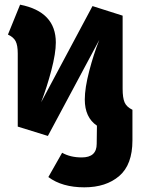

<svg xmlns="http://www.w3.org/2000/svg" viewBox="-20 -570 602 822"><path d="M341 232Q246 232 187 188L246 84Q281 104 330 104Q394 104 394 46L395 -32Q343 -67 343 -144Q343 -193 362 -266Q381 -339 405 -399L185 12L56 -28V-341Q56 -376 47 -393.5Q38 -411 14 -422L66 -550Q219 -520 219 -388Q219 -342 200 -269.5Q181 -197 156 -132L376 -544L505 -503V-190Q505 -151 513.5 -131.5Q522 -112 547 -100V31Q547 135 490.5 183.5Q434 232 341 232Z"/></svg>

Font: Trujillo ExtraBold
Style: Regular
Weight: 800
Designer: Fira Sans original fonts by bBox Type GmbH, Carrois Corporate GbR, & Edenspiekermann AG / Changes by Cristiano Sobral
Foundry: Fira Sans original fonts by bBox Type GmbH, Carrois Corporate GbR, & Edenspiekermann AG / Changes by Cristiano Sobral
Version: Version 4.301;July 28, 2020;FontCreator 13.0.0.2655 64-bit